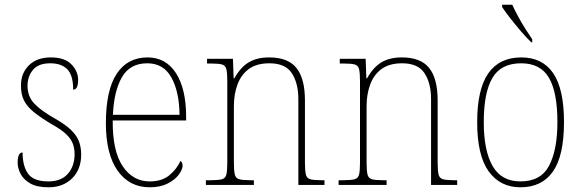

<svg xmlns="http://www.w3.org/2000/svg" viewBox="-20 -786 2476 816"><path d="M186 10Q136 10 107.5 -7Q79 -24 67 -48Q55 -72 55 -94Q55 -138 76 -138Q76 -80 99.5 -47.5Q123 -15 186 -15Q240 -15 268.5 -47.5Q297 -80 297 -131Q297 -154 290 -174Q283 -194 263.5 -213.5Q244 -233 205 -255Q154 -285 124 -309.5Q94 -334 81.5 -360Q69 -386 69 -422Q69 -475 103 -508.5Q137 -542 196 -542Q255 -542 283.5 -512.5Q312 -483 312 -447Q312 -405 291 -405Q291 -466 266 -491.5Q241 -517 194 -517Q143 -517 120 -489Q97 -461 97 -421Q97 -376 126 -345.5Q155 -315 212 -283Q258 -257 282.5 -233Q307 -209 316 -184Q325 -159 325 -129Q325 -66 286.5 -28Q248 10 186 10Z M616 10Q530 10 480 -60.5Q430 -131 430 -262Q430 -403 476 -472.5Q522 -542 607 -542Q685 -542 728 -475Q771 -408 771 -290V-274H459Q458 -144 501.5 -79.5Q545 -15 616 -15Q668 -15 699.5 -41Q731 -67 747 -102Q756 -96 756 -82Q756 -66 740 -44Q724 -22 692.5 -6Q661 10 616 10ZM743 -298Q742 -396 708.5 -456.5Q675 -517 606 -517Q532 -517 498 -457.5Q464 -398 460 -298Z M855 0V-20H873Q907 -20 922.5 -24Q938 -28 942 -44Q946 -60 946 -95V-442Q946 -476 942 -492Q938 -508 923.5 -512Q909 -516 879 -516H860V-536H970L973 -453H976Q1002 -500 1037 -521Q1072 -542 1124 -542Q1204 -542 1240 -497Q1276 -452 1276 -359V-95Q1276 -60 1280 -44Q1284 -28 1299.5 -24Q1315 -20 1348 -20H1359V0H1248V-365Q1248 -432 1220.5 -474.5Q1193 -517 1125 -517Q1071 -517 1038 -493Q1005 -469 989.5 -427.5Q974 -386 974 -334V-95Q974 -60 978 -44Q982 -28 997.5 -24Q1013 -20 1047 -20H1059V0Z M1419 0V-20H1437Q1471 -20 1486.5 -24Q1502 -28 1506 -44Q1510 -60 1510 -95V-442Q1510 -476 1506 -492Q1502 -508 1487.5 -512Q1473 -516 1443 -516H1424V-536H1534L1537 -453H1540Q1566 -500 1601 -521Q1636 -542 1688 -542Q1768 -542 1804 -497Q1840 -452 1840 -359V-95Q1840 -60 1844 -44Q1848 -28 1863.5 -24Q1879 -20 1912 -20H1923V0H1812V-365Q1812 -432 1784.5 -474.5Q1757 -517 1689 -517Q1635 -517 1602 -493Q1569 -469 1553.5 -427.5Q1538 -386 1538 -334V-95Q1538 -60 1542 -44Q1546 -28 1561.5 -24Q1577 -20 1611 -20H1623V0Z M2192 10Q2106 10 2057 -57.5Q2008 -125 2008 -267Q2008 -406 2055 -474Q2102 -542 2196 -542Q2285 -542 2331 -475Q2377 -408 2377 -267Q2377 -124 2330 -57Q2283 10 2192 10ZM2192 -15Q2279 -15 2314 -82.5Q2349 -150 2349 -267Q2349 -394 2313 -455.5Q2277 -517 2195 -517Q2109 -517 2072.5 -454.5Q2036 -392 2036 -267Q2036 -146 2073.5 -80.5Q2111 -15 2192 -15ZM2238 -606Q2219 -624 2194.5 -652.5Q2170 -681 2147.5 -710Q2125 -739 2114 -756V-766H2157Q2167 -744 2181.5 -717Q2196 -690 2212.5 -664Q2229 -638 2242 -619V-606Z"/></svg>

Font: Noto Serif Hebrew SemiCondensed Thin
Style: Regular
Weight: 100
Width: 4
Designer: Monotype Design Team
Foundry: Monotype Imaging Inc.
Version: Version 2.004; ttfautohint (v1.8.4.7-5d5b)